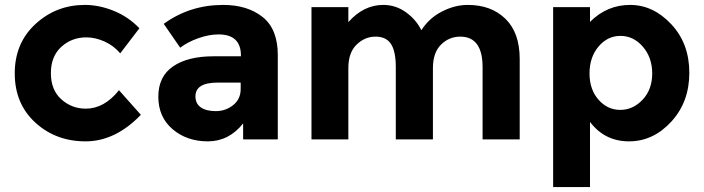

<svg xmlns="http://www.w3.org/2000/svg" viewBox="-20 -567 2865 781"><path d="M329 -125Q404 -125 464 -200L553 -100Q449 8 328 8Q207 8 123.5 -68.5Q40 -145 40 -268.5Q40 -392 124.5 -469.5Q209 -547 325 -547Q383 -547 442.5 -523Q502 -499 547 -452L469 -350Q443 -381 405.5 -398Q368 -415 331 -415Q272 -415 229.5 -376.5Q187 -338 187 -269.5Q187 -201 229.5 -163Q272 -125 329 -125Z M1110 0H969V-65Q911 8 825.5 8Q740 8 682 -41.5Q624 -91 624 -173.5Q624 -256 684 -297Q744 -338 848 -338H960V-341Q960 -427 869 -427Q830 -427 786.5 -411.5Q743 -396 713 -373L646 -470Q752 -547 888 -547Q986 -547 1048 -498Q1110 -449 1110 -343ZM959 -205V-231H865Q775 -231 775 -175Q775 -146 796.5 -130.5Q818 -115 858 -115Q898 -115 928.5 -139.5Q959 -164 959 -205Z M1741 -290V0H1590V-294Q1590 -358 1570.5 -388Q1551 -418 1507.5 -418Q1464 -418 1430.5 -385.5Q1397 -353 1397 -290V0H1247V-538H1397V-477Q1459 -547 1539 -547Q1590 -547 1631.5 -517Q1673 -487 1694 -444Q1725 -493 1777.5 -520Q1830 -547 1883 -547Q1978 -547 2036 -490.5Q2094 -434 2094 -327V0H1943V-294Q1943 -418 1852 -418Q1807 -418 1774 -385.5Q1741 -353 1741 -290Z M2380 -71V194H2230V-538H2380V-478Q2449 -547 2543 -547Q2637 -547 2710.5 -468.5Q2784 -390 2784 -271Q2784 -152 2710.5 -72Q2637 8 2538.5 8Q2440 8 2380 -71ZM2378 -268.5Q2378 -203 2414.5 -161.5Q2451 -120 2503 -120Q2555 -120 2594 -161.5Q2633 -203 2633 -268Q2633 -333 2595 -377Q2557 -421 2504 -421Q2451 -421 2414.5 -377.5Q2378 -334 2378 -268.5Z"/></svg>

Font: Montreal
Style: Bold
Weight: 700
Designer: Julieta Ulanovsky, usr_local_share
Foundry: Julieta Ulanovsky, usr_local_share
Version: Version 2.001